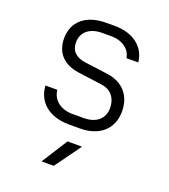

<svg xmlns="http://www.w3.org/2000/svg" viewBox="-144 -663 888 1007"><g transform="rotate(20 300.0 -159.5)"><path d="M273 9H334C444 9 512 -52 512 -150C512 -237 461 -297 373 -309L245 -326C190 -333 161 -361 161 -409C161 -466 204 -502 274 -502H324C388 -502 432 -467 438 -421H504C496 -504 427 -559 324 -559H274C164 -559 95 -501 95 -408C95 -325 145 -275 231 -264L364 -246C417 -239 447 -199 447 -146C447 -86 405 -49 334 -49H273C205 -49 160 -86 154 -141H88C93 -50 163 9 273 9ZM205 240H273L378 95H297Z"/></g></svg>

Font: JetBrains Mono ExtraLight
Style: Regular
Weight: 240
Monospace: yes
Designer: Philipp Nurullin, Konstantin Bulenkov
Foundry: JetBrains
Version: Version 2.305